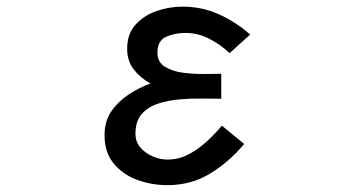

<svg xmlns="http://www.w3.org/2000/svg" viewBox="-20 -541 1040 564"><path d="M471.7 2.9Q426.8 2.9 384.3 -12.2Q341.8 -27.3 314.5 -60.1Q287.1 -92.8 287.1 -143.6Q287.1 -184.6 306.6 -213.4Q326.2 -242.2 356.9 -262.7Q387.7 -283.2 421.9 -295.9Q391.6 -312.5 372.6 -337.4Q353.5 -362.3 353.5 -397.5Q353.5 -441.4 378.4 -468.8Q403.3 -496.1 440.4 -508.8Q477.5 -521.5 515.6 -521.5Q573.2 -521.5 623 -499Q672.9 -476.6 714.8 -439.5L654.3 -384.8Q627.9 -410.2 594.7 -427.2Q561.5 -444.3 524.4 -444.3Q494.1 -444.3 468.3 -433.1Q442.4 -421.9 442.4 -385.7Q442.4 -358.4 464.8 -344.7Q487.3 -331.1 519.5 -327.1Q551.8 -323.2 582.5 -323.7Q613.3 -324.2 629.9 -324.2V-251Q605.5 -251 573.2 -251.5Q541 -252 506.8 -249Q472.7 -246.1 443.4 -236.3Q414.1 -226.6 396 -205.6Q377.9 -184.6 377.9 -148.4Q377.9 -124 392.6 -107.4Q407.2 -90.8 428.7 -81.5Q450.2 -72.3 471.7 -72.3Q504.9 -72.3 533.7 -87.4Q562.5 -102.5 587.4 -125.5Q612.3 -148.4 631.8 -171.9L697.3 -118.2Q654.3 -66.4 598.1 -31.7Q542 2.9 471.7 2.9Z"/></svg>

Font: Kosugi
Style: Regular
Weight: 400
Version: Version 4.002